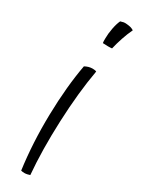

<svg xmlns="http://www.w3.org/2000/svg" viewBox="-202 -764 592 797"><g transform="rotate(30 94.5 -366.0)"><path d="M145 -739Q156 -738 163.5 -736Q171 -734 179 -729Q167 -704 157.5 -675.5Q148 -647 142 -621Q135 -620 122.5 -620Q110 -620 98 -621Q97 -625 97 -629.5Q97 -634 97 -643Q97 -666 102 -692Q107 -718 115 -735Q124 -738 130 -739Q136 -740 145 -739ZM78 -498Q87 -503 96 -505.5Q105 -508 114 -508Q118 -508 123 -507.5Q128 -507 133 -505Q113 -393 107 -252Q101 -111 111 4Q105 6 98.5 7.5Q92 9 85 9Q81 9 77 8.5Q73 8 69 7Q52 -117 55 -253.5Q58 -390 78 -498Z"/></g></svg>

Font: Atma Light
Style: Regular
Weight: 300
Designer: Gregori Vincens, Jeremie Hornus, Riccardo Olocco, Yoann Minet.
Foundry: black foundry
Version: Version 1.102;PS 1.100;hotconv 1.0.86;makeotf.lib2.5.63406